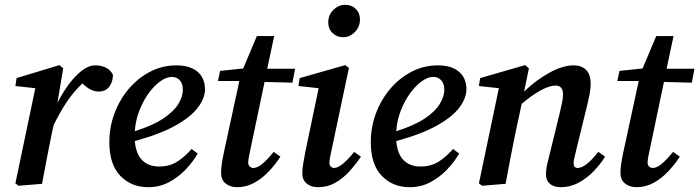

<svg xmlns="http://www.w3.org/2000/svg" viewBox="-20 -765 2910 799"><path d="M44 -2 127 -398 44 -407 49 -440 227 -494 243 -481 219 -337Q241 -380 267 -415Q293 -450 321 -471.5Q349 -493 377 -493Q401 -493 420.5 -483.5Q440 -474 450 -454Q450 -424 434.5 -404Q419 -384 390 -384Q357 -384 323 -418Q284 -381 255 -336.5Q226 -292 203 -244L196 -212Q185 -159 175 -106.5Q165 -54 155 0L57 8Z M695 -445Q673 -445 647.5 -427Q622 -409 599 -377.5Q576 -346 560 -305Q544 -264 541 -219Q617 -243 660.5 -272.5Q704 -302 722.5 -333Q741 -364 741 -391Q741 -417 728 -431Q715 -445 695 -445ZM597 14Q526 14 480.5 -33.5Q435 -81 435 -173Q435 -236 456.5 -293.5Q478 -351 516.5 -396Q555 -441 605.5 -467Q656 -493 714 -493Q771 -493 802 -466.5Q833 -440 833 -393Q833 -357 804 -318Q775 -279 711 -243Q647 -207 541 -178Q546 -123 572.5 -97.5Q599 -72 642 -72Q688 -72 721.5 -95Q755 -118 777 -145L803 -126Q782 -90 751 -58Q720 -26 681.5 -6Q643 14 597 14Z M967 14Q939 14 919.5 -1Q900 -16 900 -46Q900 -77 912 -132L976 -428H887L896 -470L992 -480L1049 -615H1121L1092 -479H1208L1197 -421L1081 -424L1021 -138Q1017 -121 1015 -108.5Q1013 -96 1013 -88Q1013 -78 1019.5 -72Q1026 -66 1034 -66Q1051 -66 1071 -82.5Q1091 -99 1119 -133L1147 -113Q1127 -82 1099.5 -52.5Q1072 -23 1038.5 -4.5Q1005 14 967 14Z M1238 -44Q1238 -61 1241.5 -82.5Q1245 -104 1250 -130L1306 -398L1222 -407L1227 -440L1417 -494L1432 -482L1359 -137Q1351 -102 1351 -87Q1351 -77 1357 -71.5Q1363 -66 1370 -66Q1400 -66 1454 -133L1482 -113Q1461 -82 1434.5 -52.5Q1408 -23 1375.5 -4.5Q1343 14 1303 14Q1275 14 1256.5 -1Q1238 -16 1238 -44ZM1408 -610Q1383 -610 1364.5 -627Q1346 -644 1346 -672Q1346 -703 1367.5 -724Q1389 -745 1416 -745Q1443 -745 1460.5 -728Q1478 -711 1478 -684Q1478 -653 1456.5 -631.5Q1435 -610 1408 -610Z M1783 -445Q1761 -445 1735.5 -427Q1710 -409 1687 -377.5Q1664 -346 1648 -305Q1632 -264 1629 -219Q1705 -243 1748.5 -272.5Q1792 -302 1810.5 -333Q1829 -364 1829 -391Q1829 -417 1816 -431Q1803 -445 1783 -445ZM1685 14Q1614 14 1568.5 -33.5Q1523 -81 1523 -173Q1523 -236 1544.5 -293.5Q1566 -351 1604.5 -396Q1643 -441 1693.5 -467Q1744 -493 1802 -493Q1859 -493 1890 -466.5Q1921 -440 1921 -393Q1921 -357 1892 -318Q1863 -279 1799 -243Q1735 -207 1629 -178Q1634 -123 1660.5 -97.5Q1687 -72 1730 -72Q1776 -72 1809.5 -95Q1843 -118 1865 -145L1891 -126Q1870 -90 1839 -58Q1808 -26 1769.5 -6Q1731 14 1685 14Z M1986 8 1973 -2 2056 -398 1973 -407 1978 -440 2165 -494 2181 -481 2161 -384Q2211 -432 2266.5 -462.5Q2322 -493 2368 -493Q2400 -493 2419 -474Q2438 -455 2438 -417Q2438 -395 2433.5 -372Q2429 -349 2423 -325L2377 -137Q2373 -119 2370 -107Q2367 -95 2367 -87Q2367 -66 2384 -66Q2417 -66 2470 -133L2498 -113Q2479 -82 2450.5 -52.5Q2422 -23 2387.5 -4.5Q2353 14 2314 14Q2285 14 2268.5 0Q2252 -14 2252 -39Q2252 -59 2256.5 -79Q2261 -99 2268 -126L2308 -289Q2314 -314 2318.5 -335.5Q2323 -357 2323 -370Q2323 -392 2314.5 -400.5Q2306 -409 2292 -409Q2268 -409 2232 -390Q2196 -371 2151 -333L2125 -212Q2114 -159 2104 -106.5Q2094 -54 2084 0Z M2629 14Q2601 14 2581.5 -1Q2562 -16 2562 -46Q2562 -77 2574 -132L2638 -428H2549L2558 -470L2654 -480L2711 -615H2783L2754 -479H2870L2859 -421L2743 -424L2683 -138Q2679 -121 2677 -108.5Q2675 -96 2675 -88Q2675 -78 2681.5 -72Q2688 -66 2696 -66Q2713 -66 2733 -82.5Q2753 -99 2781 -133L2809 -113Q2789 -82 2761.5 -52.5Q2734 -23 2700.5 -4.5Q2667 14 2629 14Z"/></svg>

Font: Source Serif 4 Semibold
Style: Italic
Weight: 600
Italic angle: -12°
Designer: Frank Grießhammer
Foundry: Adobe
Version: Version 4.005;hotconv 1.1.0;makeotfexe 2.6.0